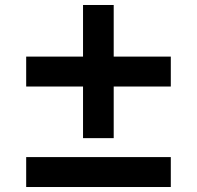

<svg xmlns="http://www.w3.org/2000/svg" viewBox="-20 -750 789 770"><path d="M313 -196V-403H85V-523H313V-730H436V-523H665V-403H436V-196ZM85 0V-120H665V0Z"/></svg>

Font: M PLUS 1
Style: Bold
Weight: 700
Designer: Coji Morishita
Foundry: UNDERFOREST DESIGN
Version: Version 1.001